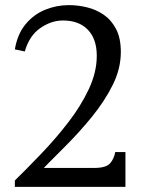

<svg xmlns="http://www.w3.org/2000/svg" viewBox="-20 -730 565 750"><path d="M38 0V-25Q87 -73 142.5 -131Q198 -189 247 -252.5Q296 -316 327 -382Q358 -448 358 -512Q358 -578 323 -614Q288 -650 226 -650Q180 -650 137 -620Q94 -590 77 -529L38 -537Q48 -597 80 -635.5Q112 -674 156.5 -692Q201 -710 249 -710Q284 -710 319.5 -701.5Q355 -693 385 -672.5Q415 -652 433.5 -616.5Q452 -581 452 -527Q452 -462 420.5 -398.5Q389 -335 338.5 -273Q288 -211 230 -153.5Q172 -96 119 -41L93 -74H348Q395 -74 410.5 -92.5Q426 -111 430 -136H470V0Z"/></svg>

Font: Hedvig Letters Serif
Style: Regular
Weight: 400
Designer: Alexander Örn & Tor Weibull
Foundry: Kanon Foundry
Version: Version 1.000